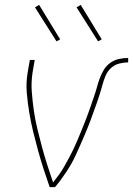

<svg xmlns="http://www.w3.org/2000/svg" viewBox="-20 -765 544 785"><path d="M205 0H183Q170 -37 158 -74.5Q146 -112 135.5 -150Q125 -188 115.5 -227Q106 -266 99.5 -305.5Q93 -345 89.5 -385.5Q86 -426 93 -468L102 -520H122L113 -468Q107 -428 110 -389Q113 -350 118.5 -312Q124 -274 133 -237Q142 -200 152 -163Q162 -126 173.5 -90Q185 -54 197 -19Q209 -34 221 -50.5Q233 -67 242.5 -84Q252 -101 261.5 -118.5Q271 -136 279.5 -153.5Q288 -171 295.5 -189Q303 -207 310.5 -225Q318 -243 325 -261Q332 -279 339 -297.5Q346 -316 352 -334Q358 -352 364.5 -370.5Q371 -389 376 -407.5Q381 -426 387.5 -444Q394 -462 404.5 -479.5Q415 -497 431.5 -508.5Q448 -520 467 -524Q486 -528 504 -528V-510Q486 -510 467 -505Q448 -500 433.5 -486.5Q419 -473 411.5 -455Q404 -437 399 -418.5Q394 -400 388.5 -382Q383 -364 376.5 -346Q370 -328 363.5 -310Q357 -292 350.5 -274Q344 -256 336.5 -238Q329 -220 321.5 -202.5Q314 -185 306 -167Q298 -149 290 -131.5Q282 -114 272.5 -97Q263 -80 252 -63.5Q241 -47 229.5 -31Q218 -15 205 0ZM381 -596 293 -735 310 -745 396 -604ZM211 -596 123 -735 140 -745 226 -604Z"/></svg>

Font: Iosevka Term Curly Th Obl
Style: Regular
Weight: 100
Italic angle: -9°
Designer: Belleve Invis
Foundry: Belleve Invis
Version: Version 32.3.0